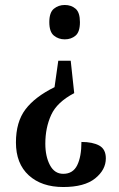

<svg xmlns="http://www.w3.org/2000/svg" viewBox="-20 -560 476 771"><path d="M278 -186Q209 -150 185.5 -98.5Q162 -47 162 17Q162 68 180.5 103Q199 138 234 138Q273 138 290 103.5Q307 69 307 10Q352 10 378.5 24.5Q405 39 405 76Q405 122 362 156.5Q319 191 234 191Q147 191 95.5 144Q44 97 44 12Q44 -70 82 -120.5Q120 -171 199 -210L214 -316H264ZM240 -540Q266 -540 283.5 -525Q301 -510 301 -471Q301 -432 283.5 -417Q266 -402 240 -402Q215 -402 196.5 -417Q178 -432 178 -471Q178 -510 196.5 -525Q215 -540 240 -540Z"/></svg>

Font: Noto Serif Ethiopic ExtraCondensed SemiBold
Style: Regular
Weight: 600
Width: 2
Designer: Monotype Design Team
Foundry: Monotype Imaging Inc.
Version: Version 2.102; ttfautohint (v1.8.4.7-5d5b)